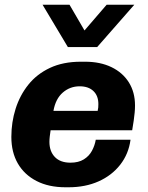

<svg xmlns="http://www.w3.org/2000/svg" viewBox="-20 -782 625 812"><path d="M257 10Q186 10 134.5 -16.5Q83 -43 55.5 -90.5Q28 -138 28 -203Q28 -265 46 -322Q64 -379 100 -424Q136 -469 191.5 -495Q247 -521 322 -521H340Q404 -521 451.5 -498Q499 -475 525 -433.5Q551 -392 551 -336Q551 -321 549.5 -305.5Q548 -290 545.5 -272Q543 -254 539 -231H194Q192 -219 190.5 -205.5Q189 -192 189 -182Q189 -142 212 -118Q235 -94 278 -94Q312 -94 334.5 -108Q357 -122 369 -144.5Q381 -167 385 -191H532Q524 -131 488.5 -85.5Q453 -40 397 -15Q341 10 270 10ZM206 -313H393Q395 -321 395.5 -327.5Q396 -334 396 -342Q396 -377 375 -397Q354 -417 317 -417Q276 -417 245.5 -390.5Q215 -364 206 -313ZM548 -762 391 -583H267L160 -762H274L366 -604H295L431 -762Z"/></svg>

Font: Chivo Medium
Style: Bold Italic
Weight: 700
Italic angle: -8.05°
Version: Version 2.002